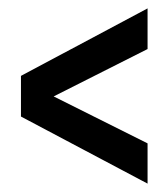

<svg xmlns="http://www.w3.org/2000/svg" viewBox="-20 -508 392 458"><path d="M30 -230V-327L332 -488V-391L108 -278L332 -166V-70Z"/></svg>

Font: Cabin Condensed SemiBold
Style: Regular
Weight: 600
Width: 3
Designer: Pablo Impallari
Foundry: Pablo Impallari. http://www.impallari.com Igino Marini. http://www.ikern.com
Version: Version 2.200